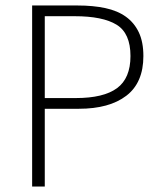

<svg xmlns="http://www.w3.org/2000/svg" viewBox="-20 -679 589 699"><path d="M97 0V-659H263Q319 -659 363.5 -649.5Q408 -640 438.5 -618Q469 -596 485.5 -561Q502 -526 502 -475Q502 -378 440 -330.5Q378 -283 267 -283H143V0ZM143 -322H256Q357 -322 406 -358Q455 -394 455 -475Q455 -558 404.5 -589Q354 -620 252 -620H143Z"/></svg>

Font: hySource Sans Pro Light
Style: Regular
Weight: 300
Designer: Paul D. Hunt
Foundry: Adobe Systems Incorporated
Version: Version 2.021;PS 2.000;hotconv 1.0.86;makeotf.lib2.5.63406